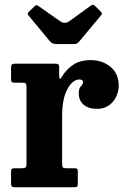

<svg xmlns="http://www.w3.org/2000/svg" viewBox="-20 -788 530 808"><path d="M91.5 -420Q91.5 -432 88.8 -436Q86 -440 74 -440H43Q32 -440 29.2 -443.2Q26.5 -446.5 26.5 -457.5V-501.5Q26.5 -512.5 29.8 -516.2Q33 -520 44 -520H212Q221 -520 225 -517.2Q229 -514.5 229 -505V-473.5Q229 -444.5 240 -464.5Q257 -493.5 286.2 -514.2Q315.5 -535 362.5 -535Q410.5 -535 445 -506.8Q479.5 -478.5 479.5 -427Q479.5 -404 469.2 -381.8Q459 -359.5 438.8 -344.8Q418.5 -330 388.5 -330Q352 -330 331.8 -347.5Q311.5 -365 311.5 -395Q311.5 -417 320.5 -425.2Q329.5 -433.5 329.5 -442.5Q329.5 -453.5 314 -453.5Q285.5 -453.5 263.5 -412.8Q241.5 -372 241.5 -300.5V-99Q241.5 -87 244.5 -83.5Q247.5 -80 259.5 -80H294Q303.5 -80 305.5 -76.5Q307.5 -73 307.5 -63.5V-18Q307.5 -7.5 305.2 -3.8Q303 0 293 0H44.5Q34.5 0 30.5 -3Q26.5 -6 26.5 -15.5V-65.5Q26.5 -75 30 -77.5Q33.5 -80 43 -80H70.5Q82.5 -80 87 -83Q91.5 -86 91.5 -98ZM190 -614.5 101 -721.5Q92 -730.5 102 -739L125 -761Q131.5 -767 134.5 -766.2Q137.5 -765.5 145 -760.5L232.5 -699Q252.5 -685 271.5 -698.5L362.5 -764.5Q369 -769 372.8 -767.8Q376.5 -766.5 382.5 -760.5L402 -741Q408.5 -735 409 -731.8Q409.5 -728.5 404 -722L313 -613Q308 -607 303.2 -604.8Q298.5 -602.5 287 -602.5H221Q208 -602.5 201.5 -605.5Q195 -608.5 190 -614.5Z"/></svg>

Font: Besley* Narrow
Style: Bold
Weight: 700
Width: 4
Designer: Owen Earl
Foundry: indestructible type*
Version: Version 3.000; ttfautohint (v1.8.3)